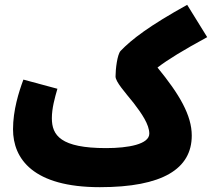

<svg xmlns="http://www.w3.org/2000/svg" viewBox="-20 -755 879 796"><path d="M394 21C654 21 775 -55 775 -193C775 -277 724 -364 633 -475C676 -508 738 -546 839 -601L756 -735C599 -648 526 -592 480 -544C466 -529 459 -468 459 -438C459 -416 497 -374 534 -328C567 -285 599 -239 599 -201C599 -157 512 -141 420 -141C231 -141 195 -194 195 -265C195 -306 207 -349 218 -387L77 -425C58 -374 34 -298 34 -219C34 -96 118 21 394 21Z"/></svg>

Font: Noto Sans Arabic UI XCn Bk
Style: Regular
Weight: 900
Width: 2
Designer: Monotype Design Team, Nadine Chahine and Nizar Qandah
Foundry: Monotype Imaging Inc.
Version: Version 2.010